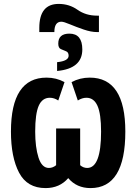

<svg xmlns="http://www.w3.org/2000/svg" viewBox="-20 -952 699 982"><path d="M181 -809V-788H258Q258 -841 294 -841Q306 -841 338 -827.5Q370 -814 408 -801Q446 -788 476 -788H486V-872H476Q419 -872 376.5 -902Q334 -932 280 -932Q181 -932 181 -809ZM278 -729Q278 -707 291 -701Q304 -695 317.5 -690Q331 -685 331 -667Q331 -640 272 -634V-589Q401 -601 401 -699Q401 -780 335 -780Q278 -780 278 -729ZM329 -41Q372 10 443 10Q621 10 621 -279Q621 -555 439 -555Q389 -555 346 -532L378 -438Q400 -452 422 -452Q460 -452 478.5 -411Q497 -370 497 -279Q497 -93 426 -93Q406 -93 390 -107V-295H267V-107Q250 -93 230 -93Q194 -93 177 -146Q160 -199 160 -279Q160 -370 178 -411Q196 -452 235 -452Q257 -452 278 -438L310 -532Q268 -555 218 -555Q36 -555 36 -279Q36 -148 77.5 -69Q119 10 213 10Q285 10 329 -41Z"/></svg>

Font: Noto Sans UI Condensed
Style: Bold
Weight: 700
Width: 3
Designer: Monotype Design Team
Foundry: Monotype Imaging Inc.
Version: 1.001